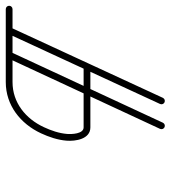

<svg xmlns="http://www.w3.org/2000/svg" viewBox="18 -612 605 682"><g transform="rotate(-90 321.0 -270.5)"><path d="M543.1 -546C543.1 -546 543.1 -546 543.1 -546C459.8 -365.7 376.5 -185.4 293.2 -5C290.4 1 293 8.1 299 10.9C305.1 13.7 312.2 11 315 5C315 5 315 5 315 5C398.3 -175.3 481.6 -355.6 564.9 -535.9C567.7 -541.9 565 -549.1 559 -551.8C553 -554.6 545.9 -552 543.1 -546ZM472.1 -551.8C466 -554.6 458.9 -552 456.1 -546C372.3 -365.7 288.6 -185.4 204.8 -5.1C202 1 204.6 8.1 210.6 10.9C216.6 13.7 223.8 11.1 226.6 5.1C310.3 -175.3 394.1 -355.6 477.9 -535.9C480.7 -541.9 478.1 -549 472.1 -551.8ZM630 -553C630 -553 630 -553 630 -553C543.7 -553 457.3 -553 371 -553C288.6 -553 223.1 -501 189.1 -428.1C175.8 -399.5 165.3 -368.5 162.8 -337C160.3 -305.4 168.2 -252.5 210 -252.5C282 -252.5 354 -252.5 426 -252.5C432.6 -252.5 438 -257.9 438 -264.5C438 -271.1 432.6 -276.5 426 -276.5C426 -276.5 426 -276.5 426 -276.5C354 -276.5 282 -276.5 210 -276.5C186.5 -276.5 185.5 -320 186.7 -335C189 -363.7 198.8 -392 210.9 -417.9C240.9 -482.4 297.9 -529 371 -529C457.3 -529 543.7 -529 630 -529C636.6 -529 642 -534.3 642 -541C642 -547.6 636.6 -553 630 -553Z"/></g></svg>

Font: FRB American Cursive Guidelines Light
Style: Italic
Weight: 300
Italic angle: -25°
Version: Version 2.0;Modular Font Editor K font №1